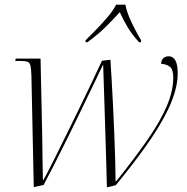

<svg xmlns="http://www.w3.org/2000/svg" viewBox="-20 -786 796 819"><path d="M436 13Q435 -24 433.5 -80Q432 -136 430 -200Q428 -264 426 -325.5Q424 -387 422.5 -436Q421 -485 420 -511Q403 -476 378 -423.5Q353 -371 323.5 -310.5Q294 -250 264.5 -190Q235 -130 209 -79.5Q183 -29 166 3L124 12L114 -463Q113 -492 110 -505.5Q107 -519 97.5 -522.5Q88 -526 68 -526H45L47 -536H153Q154 -494 155 -439.5Q156 -385 157.5 -325.5Q159 -266 160 -208.5Q161 -151 161.5 -101.5Q162 -52 163 -18H165Q184 -52 209 -102Q234 -152 262.5 -210Q291 -268 319.5 -326.5Q348 -385 373 -437.5Q398 -490 415 -527L451 -531Q453 -501 456 -450.5Q459 -400 462 -338.5Q465 -277 467.5 -215Q470 -153 471.5 -100Q473 -47 473 -13H476Q556 -113 610 -191Q664 -269 691.5 -333.5Q719 -398 719 -455Q719 -489 705.5 -500.5Q692 -512 667 -514Q668 -530 677 -538Q686 -546 699 -546Q718 -546 728 -528.5Q738 -511 738 -472Q738 -420 712.5 -354.5Q687 -289 629 -201.5Q571 -114 474 4ZM345 -614Q365 -634 391 -660.5Q417 -687 440.5 -715Q464 -743 475 -766H515Q519 -743 530.5 -715Q542 -687 556 -660.5Q570 -634 582 -614L581 -606H573Q543 -639 525 -669Q507 -699 491 -734Q459 -699 428.5 -669Q398 -639 353 -606H345Z"/></svg>

Font: Noto Serif Display ExtraLight
Style: Italic
Weight: 200
Italic angle: -12°
Designer: Monotype Design Team
Foundry: Monotype Imaging Inc.
Version: Version 2.009